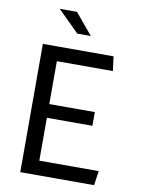

<svg xmlns="http://www.w3.org/2000/svg" viewBox="-100 -1008 800 1076"><g transform="rotate(10 300.0 -470.0)"><path d="M92 0V-730H494L505 -648H186V-404H445V-326H186V-82H524L512 0ZM151 -940H249L349 -820H272Z"/></g></svg>

Font: Moralerspace Krypton JPDOC
Style: Regular
Weight: 400
Version: v0.0.6; ttfautohint (v1.8.4.7-5d5b-dirty) -l 6 -r 45 -G 200 